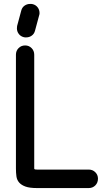

<svg xmlns="http://www.w3.org/2000/svg" viewBox="-20 -956 539 976"><path d="M431 -94Q451 -94 464.5 -80.5Q478 -67 478 -48Q478 -27 464.5 -13.5Q451 0 431 0H169Q131 0 110 -7.5Q89 -15 77.5 -28Q66 -41 63.5 -59.5Q61 -78 61 -99V-678Q61 -698 74.5 -711.5Q88 -725 108 -725Q127 -725 140.5 -711.5Q154 -698 154 -678V-99Q154 -97 156.5 -95.5Q159 -94 169 -94ZM88 -902Q92 -918 104.5 -927Q117 -936 133 -936H139Q142 -936 146 -935Q162 -931 171.5 -918.5Q181 -906 181 -889Q181 -886 180.5 -883.5Q180 -881 179 -878L158 -800Q154 -784 141.5 -775Q129 -766 114 -766H107Q104 -766 101 -767Q85 -771 75.5 -783.5Q66 -796 66 -812Q66 -816 66.5 -818.5Q67 -821 67 -824Z"/></svg>

Font: VDS
Style: Regular
Weight: 400
Designer: artmaker
Foundry: artmaker
Version: Version 1.000 2009 initial release